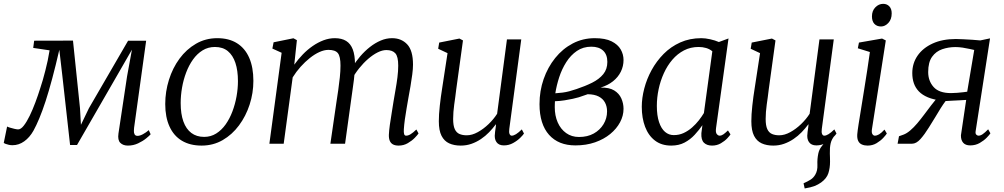

<svg xmlns="http://www.w3.org/2000/svg" viewBox="-48 -768 5365 1026"><path d="M635.5 10Q609.5 10 594.8 -4.8Q580 -19.5 585 -54.5L631 -360L657 -502.5L576.5 -362.5L363.5 7H326.5L285 -364.5L269 -502Q249.5 -417 231.2 -348.8Q213 -280.5 195.8 -227.8Q178.5 -175 162.2 -136Q146 -97 131 -70Q110.5 -33.5 81.5 -12.8Q52.5 8 18.5 8Q9.5 8 -0.2 6Q-10 4 -17.8 1Q-25.5 -2 -28 -4L-10 -92Q-7.5 -90 4.2 -86.2Q16 -82.5 29.2 -79.5Q42.5 -76.5 49 -76.5Q63.5 -76.5 79.2 -96.8Q95 -117 110.8 -149.5Q126.5 -182 141 -220.8Q155.5 -259.5 167 -296.5Q174 -317 180.8 -340.8Q187.5 -364.5 194.2 -390.5Q201 -416.5 206.8 -443.8Q212.5 -471 217 -499L129.5 -512L134.5 -550.5L342 -551L379.5 -189.5L384.5 -101L427 -189.5L636.5 -550.5H733L668.5 -85Q668 -79 667.5 -68.8Q667 -58.5 671.2 -50.2Q675.5 -42 687 -42Q699.5 -42 715.8 -50.8Q732 -59.5 747 -72.5L757 -50.5Q751.5 -43.5 733.5 -28.8Q715.5 -14 690 -2Q664.5 10 635.5 10Z M1113 -564Q1175.5 -564 1218.5 -537Q1261.5 -510 1283.8 -459Q1306 -408 1306 -336Q1306 -271 1286 -209.2Q1266 -147.5 1229.2 -98Q1192.5 -48.5 1141.8 -19.2Q1091 10 1029.5 10Q967.5 10 924 -16Q880.5 -42 857.8 -92Q835 -142 835 -212Q835 -278.5 854.8 -341.5Q874.5 -404.5 911.2 -454.5Q948 -504.5 999.2 -534.2Q1050.5 -564 1113 -564ZM1100.5 -517Q1064 -517 1034.8 -499Q1005.5 -481 983.5 -450.2Q961.5 -419.5 946.8 -380.5Q932 -341.5 924.8 -299.5Q917.5 -257.5 917.5 -217.5Q917.5 -159 932 -118.8Q946.5 -78.5 974.5 -57.5Q1002.5 -36.5 1043 -36.5Q1078.5 -36.5 1107.2 -54.5Q1136 -72.5 1157.8 -103.2Q1179.5 -134 1194 -172.5Q1208.5 -211 1216 -252.8Q1223.5 -294.5 1223.5 -334.5Q1223.5 -391 1210 -431.8Q1196.5 -472.5 1169.5 -494.8Q1142.5 -517 1100.5 -517Z M1538.5 -553.5 1524.5 -422.5Q1545 -451 1569.8 -476.8Q1594.5 -502.5 1622.8 -522Q1651 -541.5 1681 -552.8Q1711 -564 1741 -564Q1778 -564 1801.8 -549.2Q1825.5 -534.5 1837.2 -503.8Q1849 -473 1849 -423.5Q1849 -419.5 1848.5 -414.8Q1848 -410 1847.8 -404.5Q1847.5 -399 1846.5 -393L1833.5 -407Q1852.5 -438.5 1876.8 -466.8Q1901 -495 1928.8 -516.8Q1956.5 -538.5 1986.2 -551.2Q2016 -564 2047 -564Q2097 -564 2128 -531Q2159 -498 2159 -422.5Q2159 -400 2155 -369.8Q2151 -339.5 2145.5 -307Q2140 -274.5 2134.5 -245.5Q2130 -219 2124.8 -189.2Q2119.5 -159.5 2115.5 -130.2Q2111.5 -101 2110 -77Q2109 -60.5 2111.5 -51.8Q2114 -43 2122 -43Q2133.5 -43 2146.2 -50.8Q2159 -58.5 2177 -76L2188.5 -55Q2183.5 -47 2168.5 -31.5Q2153.5 -16 2131.2 -3Q2109 10 2082 10Q2064 10 2052.2 3.8Q2040.5 -2.5 2035 -15.2Q2029.5 -28 2030 -47.5Q2031 -70 2035.2 -100.5Q2039.5 -131 2045 -163.8Q2050.5 -196.5 2055 -226.5Q2059.5 -254.5 2065.5 -287.8Q2071.5 -321 2075.8 -354.8Q2080 -388.5 2080 -417.5Q2080 -466 2064.5 -483.2Q2049 -500.5 2016.5 -500.5Q1995 -500.5 1970 -488Q1945 -475.5 1919.5 -453.5Q1894 -431.5 1871 -402.8Q1848 -374 1830.5 -341.5L1848 -390Q1846.5 -367.5 1843.2 -341.5Q1840 -315.5 1836.2 -290Q1832.5 -264.5 1829.5 -242L1796 0H1717.5L1750 -223.5Q1754.5 -252.5 1759.5 -286.8Q1764.5 -321 1768 -355Q1771.5 -389 1771.5 -417.5Q1771.5 -466.5 1757.5 -484Q1743.5 -501.5 1707 -501.5Q1684.5 -501.5 1659 -490Q1633.5 -478.5 1607.8 -458Q1582 -437.5 1558.2 -411Q1534.5 -384.5 1516 -354.5L1468 0H1391.5L1457 -486L1407.5 -508.5L1414 -542L1520 -563.5Z M2414 10Q2378.5 10 2352.2 -2Q2326 -14 2311.5 -42.2Q2297 -70.5 2297 -120Q2297 -137 2298.2 -158.2Q2299.5 -179.5 2302.2 -203.5Q2305 -227.5 2308 -251Q2311 -274.5 2314.5 -294.5L2343.5 -484L2293.5 -507.5L2299 -540.5L2407 -562L2426 -552L2390 -290.5Q2387.5 -269.5 2384.8 -249Q2382 -228.5 2379.2 -208.8Q2376.5 -189 2375 -170Q2373.5 -151 2373.5 -132.5Q2373.5 -97 2382.2 -78Q2391 -59 2407.5 -52Q2424 -45 2446 -45Q2474.5 -45 2505 -61.8Q2535.5 -78.5 2562.8 -104.8Q2590 -131 2608.5 -160L2661 -557.5H2737.5L2673.5 -79Q2671 -61 2675 -52Q2679 -43 2686.5 -43Q2696.5 -43 2709.5 -51Q2722.5 -59 2740.5 -76.5L2752 -54.5Q2748 -47.5 2732.5 -32Q2717 -16.5 2694.2 -3.8Q2671.5 9 2644.5 9Q2617 9 2604.8 -9Q2592.5 -27 2597 -56Q2597 -57.5 2597.5 -62.8Q2598 -68 2599.2 -75Q2600.5 -82 2601.2 -89.2Q2602 -96.5 2602.5 -102.5L2601.5 -103.5Q2585.5 -82 2565.8 -61.5Q2546 -41 2522.2 -25Q2498.5 -9 2471.5 0.5Q2444.5 10 2414 10Z M3027 9Q2981.5 9 2946.2 -5.2Q2911 -19.5 2886 -47.5Q2861 -75.5 2848 -116.5Q2835 -157.5 2835 -211.5Q2835 -282 2857 -345.2Q2879 -408.5 2918.8 -458Q2958.5 -507.5 3012.5 -535.8Q3066.5 -564 3130 -564Q3186.5 -564 3220 -547.2Q3253.5 -530.5 3268.8 -504Q3284 -477.5 3284 -447.5Q3284 -414 3269.5 -384.8Q3255 -355.5 3227.8 -333.8Q3200.5 -312 3161.5 -300Q3207.5 -301 3234 -284.8Q3260.5 -268.5 3272.2 -242Q3284 -215.5 3284 -186.5Q3284 -149.5 3265.5 -114.8Q3247 -80 3213 -52Q3179 -24 3131.8 -7.5Q3084.5 9 3027 9ZM3046 -36Q3091.5 -36 3124.8 -54.5Q3158 -73 3177 -104.2Q3196 -135.5 3196 -173Q3196 -199 3185.2 -219.5Q3174.5 -240 3151.8 -252Q3129 -264 3092.5 -264.5Q3085.5 -262.5 3073 -257.8Q3060.5 -253 3045 -248.2Q3029.5 -243.5 3012.5 -240Q2993.5 -236 2969.5 -232Q2945.5 -228 2917.5 -227Q2917 -219 2916.8 -211Q2916.5 -203 2916.5 -195.5Q2916.5 -150 2932.2 -114Q2948 -78 2977.2 -57Q3006.5 -36 3046 -36ZM2919.5 -269.5Q2940.5 -271 2958.2 -273.2Q2976 -275.5 2993.8 -280.2Q3011.5 -285 3032.5 -292Q3079 -307.5 3116.5 -326.2Q3154 -345 3175.8 -371.8Q3197.5 -398.5 3197.5 -437Q3197.5 -476.5 3175 -497.5Q3152.5 -518.5 3112 -518.5Q3068 -518.5 3034.8 -495.8Q3001.5 -473 2978 -436Q2954.5 -399 2940.2 -355.2Q2926 -311.5 2919.5 -269.5Z M3778.5 -85Q3775 -60.5 3782.2 -51.8Q3789.5 -43 3797.5 -43Q3807.5 -43 3817.8 -50.2Q3828 -57.5 3842 -71L3855.5 -50Q3852 -43.5 3838.5 -29Q3825 -14.5 3804 -2.2Q3783 10 3757 10Q3729.5 10 3713.8 -5.2Q3698 -20.5 3700 -56.5L3705.5 -99Q3687.5 -73 3664.2 -47.8Q3641 -22.5 3610.2 -6.2Q3579.5 10 3539 10Q3487 10 3452 -16.8Q3417 -43.5 3399.2 -90.5Q3381.5 -137.5 3381.5 -197.5Q3381.5 -244 3394.8 -295Q3408 -346 3434 -393.5Q3460 -441 3498.2 -479.8Q3536.5 -518.5 3587 -541.2Q3637.5 -564 3700 -564Q3721 -564 3747 -558.2Q3773 -552.5 3793.5 -543.5L3845 -562.5ZM3758.5 -494Q3744 -506 3725.2 -511.5Q3706.5 -517 3685 -517Q3642.5 -517 3607.2 -498.8Q3572 -480.5 3545 -449Q3518 -417.5 3499.5 -376.8Q3481 -336 3471.5 -291.2Q3462 -246.5 3462 -202Q3462 -150.5 3473.8 -115.5Q3485.5 -80.5 3505.8 -63.2Q3526 -46 3552.5 -46Q3581 -46 3605.2 -57.2Q3629.5 -68.5 3650 -86.5Q3670.5 -104.5 3686.5 -125Q3702.5 -145.5 3713.5 -164Z M4252 239 4246 211.5Q4268.5 201.5 4283.8 191.8Q4299 182 4308.5 165.5Q4321.5 143.5 4320 112.8Q4318.5 82 4325 51.5Q4329.5 30.5 4343.5 13Q4357.5 -4.5 4365.5 -15.5L4416 -48Q4396 -25.5 4390.8 -2Q4385.5 21.5 4386.5 52.5Q4387 63.5 4387.2 74.8Q4387.5 86 4387.5 96Q4387.5 130 4378.5 157.8Q4369.5 185.5 4340 207Q4324 218.5 4304.8 226Q4285.5 233.5 4252 239ZM4084 10Q4048.5 10 4022.2 -2Q3996 -14 3981.5 -42.2Q3967 -70.5 3967 -120Q3967 -137 3968.2 -158.2Q3969.5 -179.5 3972.2 -203.5Q3975 -227.5 3978 -251Q3981 -274.5 3984.5 -294.5L4013.5 -484L3963.5 -507.5L3969 -540.5L4077 -562L4096 -552L4060 -290.5Q4057.5 -269.5 4054.8 -249Q4052 -228.5 4049.2 -208.8Q4046.5 -189 4045 -170Q4043.5 -151 4043.5 -132.5Q4043.5 -97 4052.2 -78Q4061 -59 4077.5 -52Q4094 -45 4116 -45Q4144.5 -45 4175 -61.8Q4205.5 -78.5 4232.8 -104.8Q4260 -131 4278.5 -160L4331 -557.5H4407.5L4343.5 -79Q4341 -61 4345 -52Q4349 -43 4356.5 -43Q4366.5 -43 4379.5 -51Q4392.5 -59 4410.5 -76.5L4422 -54.5Q4418 -47.5 4402.5 -32Q4387 -16.5 4364.2 -3.8Q4341.5 9 4314.5 9Q4287 9 4274.8 -9Q4262.5 -27 4267 -56Q4267 -57.5 4267.5 -62.8Q4268 -68 4269.2 -75Q4270.5 -82 4271.2 -89.2Q4272 -96.5 4272.5 -102.5L4271.5 -103.5Q4255.5 -82 4235.8 -61.5Q4216 -41 4192.2 -25Q4168.5 -9 4141.5 0.5Q4114.5 10 4084 10Z M4588 10Q4571 10 4557.8 4.2Q4544.5 -1.5 4538 -15Q4531.5 -28.5 4533 -50.5Q4534.5 -68.5 4540.2 -105Q4546 -141.5 4553.8 -189.2Q4561.5 -237 4570 -289.8Q4578.5 -342.5 4586.5 -394.2Q4594.5 -446 4600.5 -490L4536 -510L4542 -540.5L4665.5 -562L4685.5 -552L4611.5 -78Q4608.5 -59.5 4614 -51.2Q4619.5 -43 4626.5 -43Q4637.5 -43 4649.5 -50Q4661.5 -57 4678.5 -75.5L4691 -54.5Q4686.5 -47 4672.2 -31.5Q4658 -16 4636.5 -3Q4615 10 4588 10ZM4660 -626.5Q4638 -626.5 4624.8 -640.2Q4611.5 -654 4611.5 -680.5Q4611.5 -710.5 4629.8 -729Q4648 -747.5 4671.5 -747.5Q4691.5 -747.5 4704.2 -734.2Q4717 -721 4717 -696.5Q4717 -664.5 4699.2 -645.5Q4681.5 -626.5 4660 -626.5Z M5232.5 -77 5244.5 -55.5Q5240 -48 5225 -32.5Q5210 -17 5187.5 -4Q5165 9 5136.5 9Q5111.5 9 5099 -5.2Q5086.5 -19.5 5087 -45L5115 -234Q5100.5 -233 5080.2 -232Q5060 -231 5040 -230Q5020 -229 5005 -228Q4992.5 -211.5 4978.2 -188.8Q4964 -166 4948.5 -139.8Q4933 -113.5 4915.5 -86.5Q4893 -50 4870.8 -25Q4848.5 0 4825.5 0H4748.5L4756 -40L4780 -48.5Q4797.5 -55 4816.2 -71Q4835 -87 4853.8 -109.2Q4872.5 -131.5 4891 -156.2Q4909.5 -181 4927.2 -204.2Q4945 -227.5 4960.5 -246L4983 -230.5Q4940 -235.5 4910.2 -248Q4880.5 -260.5 4862.2 -279.5Q4844 -298.5 4835.5 -323Q4827 -347.5 4827 -377.5Q4827 -429.5 4855.2 -470.5Q4883.5 -511.5 4935.8 -535.5Q4988 -559.5 5060 -559.5Q5075.5 -559.5 5099.2 -558.2Q5123 -557 5147.8 -555.5Q5172.5 -554 5190.5 -552L5242.5 -563L5165.5 -66.5Q5163.5 -54 5169 -48.5Q5174.5 -43 5181 -43Q5191.5 -43 5203.2 -51Q5215 -59 5232.5 -77ZM5120.5 -278 5158 -501Q5150.5 -502.5 5133.5 -506.5Q5116.5 -510.5 5096.2 -513.5Q5076 -516.5 5057.5 -516.5Q5020.5 -516.5 4987 -505Q4953.5 -493.5 4932.8 -464.5Q4912 -435.5 4912 -383Q4912 -335.5 4941 -303Q4970 -270.5 5034 -270.5Q5049 -270.5 5066.8 -272Q5084.5 -273.5 5099.8 -275.2Q5115 -277 5120.5 -278Z"/></svg>

Font: Merriweather 28pt Light
Style: Italic
Weight: 300
Italic angle: -7.8°
Version: Version 2.101